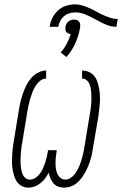

<svg xmlns="http://www.w3.org/2000/svg" viewBox="-20 -854 561 882"><path d="M111 8Q94 8 80 0.5Q66 -7 57.5 -19.5Q49 -32 44.5 -47.5Q40 -63 37.5 -79Q35 -95 35 -111Q35 -127 36 -144Q37 -161 39 -177.5Q41 -194 44 -210L67 -350Q70 -369 74.5 -388Q79 -407 85.5 -425.5Q92 -444 101 -462Q110 -480 123.5 -495.5Q137 -511 155 -520.5Q173 -530 192 -530V-493Q177 -493 164.5 -483Q152 -473 143.5 -459.5Q135 -446 129.5 -431.5Q124 -417 119.5 -402.5Q115 -388 112 -373.5Q109 -359 106 -344L83 -204Q81 -192 79 -179.5Q77 -167 76 -154Q75 -141 74.5 -128.5Q74 -116 74.5 -104Q75 -92 77 -79.5Q79 -67 83 -56Q87 -45 96 -37Q105 -29 117 -29Q131 -29 143 -37Q155 -45 163.5 -56.5Q172 -68 177.5 -80.5Q183 -93 187.5 -106.5Q192 -120 195 -133Q198 -146 200 -159L201 -164H241L240 -159Q238 -146 236.5 -132.5Q235 -119 235 -106Q235 -93 236.5 -80.5Q238 -68 243 -56.5Q248 -45 257.5 -37Q267 -29 280 -29Q292 -29 302.5 -35.5Q313 -42 321 -51.5Q329 -61 335 -72Q341 -83 345.5 -94Q350 -105 353.5 -116.5Q357 -128 360 -139.5Q363 -151 365 -162.5Q367 -174 369 -186L392 -326Q394 -338 396 -350Q398 -362 399 -374Q400 -386 400 -398Q400 -410 399.5 -422Q399 -434 397 -445.5Q395 -457 391 -467.5Q387 -478 378 -485.5Q369 -493 357 -493V-530Q373 -530 388 -523.5Q403 -517 412.5 -505.5Q422 -494 427 -479.5Q432 -465 435 -449Q438 -433 439 -417Q440 -401 439 -385Q438 -369 436 -352.5Q434 -336 432 -320L408 -180Q406 -165 403 -150Q400 -135 395.5 -120Q391 -105 385 -90.5Q379 -76 371.5 -62.5Q364 -49 354.5 -36Q345 -23 332 -12.5Q319 -2 304 3Q289 8 274 8Q260 8 247 3Q234 -2 225.5 -12Q217 -22 211.5 -35Q206 -48 204 -61Q197 -48 187.5 -35Q178 -22 166 -12.5Q154 -3 139.5 2.5Q125 8 111 8ZM248 -731H208Q211 -752 220.5 -771.5Q230 -791 246.5 -806Q263 -821 284 -827.5Q305 -834 326 -834Q343 -834 360 -828.5Q377 -823 392.5 -816Q408 -809 423 -800.5Q438 -792 453.5 -785Q469 -778 486 -772.5Q503 -767 521 -767L515 -731Q491 -731 469 -740Q447 -749 428 -760L413 -768Q393 -779 371 -788Q349 -797 326 -797Q312 -797 298.5 -793Q285 -789 274 -779.5Q263 -770 256.5 -757Q250 -744 248 -731ZM285 -592 259 -613Q275 -631 286.5 -653Q298 -675 305 -697Q299 -698 293.5 -700.5Q288 -703 284.5 -707.5Q281 -712 280.5 -718Q280 -724 281 -731Q282 -737 285 -743.5Q288 -750 294 -755Q300 -760 306.5 -762Q313 -764 320 -764Q327 -764 333 -762Q339 -760 343 -755Q347 -750 348 -743.5Q349 -737 348 -730V-729L346 -717Q339 -683 324 -651Q309 -619 285 -592Z"/></svg>

Font: Iosevka Slab Extralight
Style: Italic
Weight: 200
Italic angle: -9°
Monospace: yes
Designer: Belleve Invis
Foundry: Belleve Invis
Version: Version 11.1.1; ttfautohint (v1.8.3)